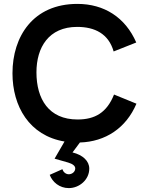

<svg xmlns="http://www.w3.org/2000/svg" viewBox="-20 -721 744 985"><path d="M680 -189 565 -236C528 -143 467 -108 378 -108C230 -108 167 -213 167 -350C167 -478 230 -583 376 -583C466 -583 537 -548 563 -457L679 -503C623 -632 514 -701 377 -701C150 -701 44 -534 44 -345C44 -176 130 -25 311 5L260 93L330 113C353 120 366 130 366 143C366 161 349 173 333 173C316 173 304 160 300 147L235 176C249 213 285 244 333 244C387 244 438 201 438 144C438 105 405 74 352 61L390 10C521 6 627 -64 680 -189Z"/></svg>

Font: FREAK Grotesk
Style: Bold
Weight: 700
Designer: La Scuola Open Source
Foundry: La Scuola Open Source
Version: Version 1.000;PS 1.0;hotconv 1.0.72;makeotf.lib2.5.5900